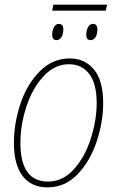

<svg xmlns="http://www.w3.org/2000/svg" viewBox="-20 -798 505 828"><path d="M40 -182Q40 -267 68.5 -351.5Q97 -436 152 -491Q207 -546 281 -546Q346 -546 385.5 -498Q425 -450 425 -352Q425 -274 397.5 -189.5Q370 -105 315.5 -47.5Q261 10 185 10Q115 10 77.5 -39Q40 -88 40 -182ZM397 -352Q397 -437 365 -479Q333 -521 277 -521Q216 -521 168 -469.5Q120 -418 94 -338.5Q68 -259 68 -182Q68 -15 187 -15Q252 -15 300 -69.5Q348 -124 372.5 -203.5Q397 -283 397 -352ZM210 -778H442L436 -752H205ZM205 -648Q205 -666 212.5 -680.5Q220 -695 234 -695Q253 -695 253 -671Q253 -651 245 -638Q237 -625 224 -625Q205 -625 205 -648ZM352 -648Q352 -666 359.5 -680.5Q367 -695 381 -695Q400 -695 400 -671Q400 -651 392 -638Q384 -625 371 -625Q352 -625 352 -648Z"/></svg>

Font: Noto Serif NarrowThin
Style: Italic
Weight: 250
Width: 4
Italic angle: -12°
Designer: Monotype Design Team
Foundry: Monotype Imaging Inc.
Version: Version 1.001